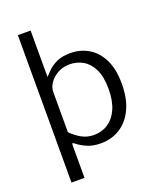

<svg xmlns="http://www.w3.org/2000/svg" viewBox="-159 -822 902 1082"><g transform="rotate(-20 292.0 -281.0)"><path d="M156.5 -723V-444.5Q168 -457 187.8 -476.8Q207.5 -496.5 240 -511.8Q272.5 -527 322 -527Q382.5 -527 431 -498.2Q479.5 -469.5 508.2 -411.8Q537 -354 537 -266Q537 -179 508.8 -117.5Q480.5 -56 429.8 -23Q379 10 311.5 10Q266 10 231.5 -4.8Q197 -19.5 172.5 -39.5Q164 -47 161 -45.5Q158 -44 158 -33V161H80V-723ZM158 -112.5Q187.5 -83 220 -65.2Q252.5 -47.5 291.5 -47.5Q340 -47.5 377.2 -72.2Q414.5 -97 435.8 -145.2Q457 -193.5 457 -264.5Q457 -337 435 -382Q413 -427 376.8 -448Q340.5 -469 297 -469Q256 -469 224.5 -451Q193 -433 175.5 -406.8Q158 -380.5 158 -355Z"/></g></svg>

Font: Public Sans Thin Light
Style: Regular
Weight: 300
Version: Version 1.007